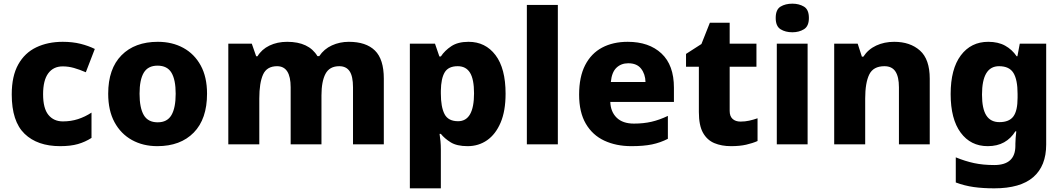

<svg xmlns="http://www.w3.org/2000/svg" viewBox="-20 -787 5798 1047"><path d="M308 10Q184 10 114 -57.5Q44 -125 44 -272Q44 -372 79.5 -435.5Q115 -499 178 -529Q241 -559 322 -559Q376 -559 419.5 -548Q463 -537 497 -520L448 -393Q413 -408 383 -416.5Q353 -425 322 -425Q271 -425 243 -387Q215 -349 215 -273Q215 -196 244 -160.5Q273 -125 323 -125Q367 -125 405.5 -137.5Q444 -150 479 -173V-35Q445 -13 405 -1.5Q365 10 308 10Z M1109 -276Q1109 -138 1036.5 -64Q964 10 838 10Q760 10 699.5 -23.5Q639 -57 604.5 -120.5Q570 -184 570 -276Q570 -412 642.5 -485.5Q715 -559 841 -559Q919 -559 979.5 -526Q1040 -493 1074.5 -430Q1109 -367 1109 -276ZM741 -276Q741 -199 764 -159.5Q787 -120 840 -120Q892 -120 915 -159.5Q938 -199 938 -276Q938 -352 915 -390.5Q892 -429 839 -429Q787 -429 764 -390.5Q741 -352 741 -276Z M1882 -559Q1976 -559 2024.5 -511.5Q2073 -464 2073 -358V0H1905V-311Q1905 -371 1886.5 -398.5Q1868 -426 1830 -426Q1777 -426 1755 -384.5Q1733 -343 1733 -267V0H1565V-311Q1565 -426 1491 -426Q1435 -426 1414.5 -380.5Q1394 -335 1394 -250V0H1225V-549H1353L1377 -480H1384Q1407 -518 1449.5 -538.5Q1492 -559 1546 -559Q1664 -559 1711 -481H1721Q1747 -520 1790 -539.5Q1833 -559 1882 -559Z M2535 -559Q2627 -559 2682 -486.5Q2737 -414 2737 -276Q2737 -182 2710 -118.5Q2683 -55 2636.5 -22.5Q2590 10 2530 10Q2471 10 2437.5 -11Q2404 -32 2384 -57H2377Q2380 -38 2382 -17Q2384 4 2384 28V240H2215V-549H2352L2376 -479H2384Q2405 -511 2441 -535Q2477 -559 2535 -559ZM2476 -426Q2425 -426 2405 -392.5Q2385 -359 2384 -292V-277Q2384 -204 2404 -165Q2424 -126 2478 -126Q2565 -126 2565 -278Q2565 -355 2543 -390.5Q2521 -426 2476 -426Z M3022 0H2853V-760H3022Z M3403 -559Q3519 -559 3587 -495.5Q3655 -432 3655 -309V-231H3308Q3310 -177 3343 -145Q3376 -113 3437 -113Q3489 -113 3532.5 -123Q3576 -133 3622 -155V-30Q3581 -9 3535.5 0.5Q3490 10 3423 10Q3340 10 3275.5 -20Q3211 -50 3174.5 -112.5Q3138 -175 3138 -271Q3138 -368 3171 -432Q3204 -496 3263.5 -527.5Q3323 -559 3403 -559ZM3406 -442Q3367 -442 3341.5 -417.5Q3316 -393 3311 -340H3500Q3499 -383 3476 -412.5Q3453 -442 3406 -442Z M4018 -124Q4043 -124 4065.5 -129Q4088 -134 4111 -142V-18Q4084 -6 4049 2Q4014 10 3966 10Q3915 10 3875.5 -6.5Q3836 -23 3813.5 -63Q3791 -103 3791 -176V-423H3721V-493L3805 -547L3851 -663H3959V-549H4105V-423H3959V-182Q3959 -153 3975 -138.5Q3991 -124 4018 -124Z M4301 -767Q4337 -767 4364 -751Q4391 -735 4391 -689Q4391 -644 4364 -627.5Q4337 -611 4301 -611Q4263 -611 4236.5 -627.5Q4210 -644 4210 -689Q4210 -735 4236.5 -751Q4263 -767 4301 -767ZM4384 -549V0H4216V-549Z M4856 -559Q4943 -559 4996.5 -511.5Q5050 -464 5050 -358V0H4882V-311Q4882 -368 4863 -397Q4844 -426 4803 -426Q4742 -426 4720 -380.5Q4698 -335 4698 -250V0H4529V-549H4657L4680 -478H4688Q4714 -518 4758 -538.5Q4802 -559 4856 -559Z M5369 -559Q5423 -559 5461 -538Q5499 -517 5524 -480H5528L5541 -549H5685V1Q5685 118 5614.5 179Q5544 240 5402 240Q5340 240 5290 233Q5240 226 5192 208V71Q5243 92 5292 102.5Q5341 113 5402 113Q5517 113 5517 8V-3Q5517 -17 5518.5 -35.5Q5520 -54 5522 -71H5517Q5493 -32 5455.5 -11Q5418 10 5366 10Q5273 10 5218.5 -64Q5164 -138 5164 -274Q5164 -411 5219.5 -485Q5275 -559 5369 -559ZM5428 -426Q5335 -426 5335 -271Q5335 -194 5358.5 -157.5Q5382 -121 5430 -121Q5483 -121 5506 -152Q5529 -183 5529 -254V-275Q5529 -352 5506.5 -389Q5484 -426 5428 -426Z"/></svg>

Font: Noto Sans Bengali ExtraBold
Style: Regular
Weight: 800
Designer: Jelle Bosma - Monotype Design Team
Foundry: Monotype Imaging Inc.
Version: Version 2.003; ttfautohint (v1.8.4.7-5d5b)